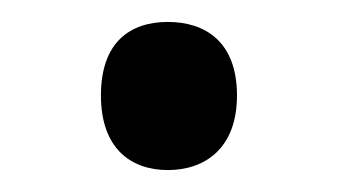

<svg xmlns="http://www.w3.org/2000/svg" viewBox="-20 -440 308 175"><path d="M72 -353C72 -305 99 -285 133 -285C167 -285 196 -305 196 -353C196 -402 167 -420 133 -420C99 -420 72 -402 72 -353Z"/></svg>

Font: Noto Sans Miao
Style: Regular
Weight: 400
Designer: Monotype Design Team
Foundry: Monotype Imaging Inc.
Version: Version 2.003